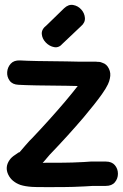

<svg xmlns="http://www.w3.org/2000/svg" viewBox="-20 -767 504 788"><path d="M178 1Q254 1 281 0Q336 -2 361 -4H414Q439 -4 451.5 -19Q464 -34 464 -54Q464 -74 451.5 -89Q439 -104 414 -104H353Q333 -102 277 -100Q251 -99 178 -99H167Q159 -99 155 -98Q175 -122 184 -132Q259 -210 323 -285Q371 -342 398 -380Q415 -404 423 -421Q429 -434 431 -445Q436 -467 427 -485Q418 -504 401 -509Q397 -511 393 -512Q390 -513 387 -513H382Q379 -513 373 -514H344Q337 -514 326.5 -514Q316 -514 300 -514Q280 -515 253 -515Q111 -516 62 -519Q37 -520 24 -505.5Q11 -491 9.5 -471.5Q8 -452 19.5 -436Q31 -420 56 -419Q107 -416 253 -415Q271 -415 299 -414Q279 -388 247 -350Q185 -277 112 -200Q102 -191 85 -171L60 -142H59Q58 -143 43 -132Q27 -122 19 -110Q-1 -81 14 -50Q28 -21 64 -8Q83 -2 111 0Q120 1 178 1ZM237 -588 312 -659Q330 -674 328.5 -693.5Q327 -713 313.5 -728Q300 -743 280.5 -746.5Q261 -750 243 -733L171 -663Q150 -647 151.5 -627.5Q153 -608 168 -592.5Q183 -577 202.5 -573.5Q222 -570 237 -588Z"/></svg>

Font: Balsamiq Sans
Style: Regular
Weight: 400
Designer: Michael Angeles
Foundry: Balsamiq SRL
Version: Version 1.020; ttfautohint (v1.8.4.7-5d5b);gftools[0.9.26]